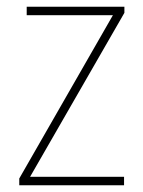

<svg xmlns="http://www.w3.org/2000/svg" viewBox="-20 -548 423 568"><path d="M347 0V-25H69L348 -510V-528H59V-503H314L37 -20V0Z"/></svg>

Font: Noto Sans Malayalam SemiCondensed Thin
Style: Regular
Weight: 100
Width: 4
Designer: Jelle Bosma - Monotype Design Team
Foundry: Monotype Imaging Inc.
Version: Version 2.104